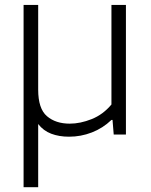

<svg xmlns="http://www.w3.org/2000/svg" viewBox="-20 -562 632 802"><path d="M78.5 220V-541.5H139.5V-187.5Q139.5 -108 176 -76.8Q212.5 -45.5 271.5 -45.5Q315.5 -45.5 363 -64.5Q410.5 -83.5 445.5 -125.5V-541.5H506V0H455L450 -61H445.5Q409.5 -26.5 363.8 -8.8Q318 9 268.5 9Q226.5 9 193.8 -3.5Q161 -16 139.5 -44V220Z"/></svg>

Font: Encode Sans SemiExpanded SemiExpanded Light
Style: Regular
Weight: 300
Width: 6
Designer: Multiple Designers
Foundry: Impallari Type
Version: Version 3.000; ttfautohint (v1.8.3) -l 8 -r 50 -G 200 -x 14 